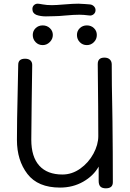

<svg xmlns="http://www.w3.org/2000/svg" viewBox="-20 -1021 707 1043"><path d="M591 -362Q593 -192 593 -31Q593 2 555 2Q535 2 525.5 -7.5Q516 -17 516 -38V-116Q488 -66 432 -34Q376 -2 306 -2Q186 -2 129 -76Q72 -150 72 -261Q72 -315 73 -377Q74 -439 75 -472Q77 -539 79 -669Q79 -702 116 -702Q135 -702 145 -693Q155 -684 155 -668Q155 -638 152 -458Q150 -330 150 -262Q150 -169 193.5 -121Q237 -73 319 -73Q371 -73 416 -105Q461 -137 487.5 -186Q514 -235 514 -282Q514 -406 511 -673Q511 -708 547 -708Q566 -708 576.5 -698Q587 -688 587 -671Q587 -563 590 -426Q590 -385 591 -362ZM158 -831Q158 -853 173.5 -868Q189 -883 212 -883Q235 -883 251 -868Q267 -853 267 -831Q267 -809 250.5 -792.5Q234 -776 212 -776Q189 -776 173.5 -792Q158 -808 158 -831ZM398 -831Q398 -853 413.5 -868Q429 -883 452 -883Q475 -883 490.5 -868Q506 -853 506 -831Q506 -808 490 -792Q474 -776 452 -776Q429 -776 413.5 -792Q398 -808 398 -831ZM229 -932Q201 -932 178 -940Q156 -949 156 -972Q156 -985 164.5 -993Q173 -1001 185 -1001Q191 -1001 212.5 -997Q234 -993 262 -993Q284 -993 330 -997Q378 -1001 406 -1001Q419 -1001 443 -999Q459 -997 468 -997Q481 -996 490 -987Q499 -978 499 -966Q499 -952 488.5 -943.5Q478 -935 465 -937Q433 -941 412 -941Q382 -941 338 -937Q298 -933 273 -933Z"/></svg>

Font: Mali
Style: Regular
Weight: 400
Version: Version 1.000; ttfautohint (v1.6)